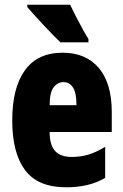

<svg xmlns="http://www.w3.org/2000/svg" viewBox="-20 -879 522 816"><path d="M246 -655Q345 -655 400 -590Q455 -525 455 -403V-318H191Q191 -263 214 -237.5Q237 -212 285 -212Q323 -212 356 -222Q389 -232 427 -255V-123Q391 -102 350 -92.5Q309 -83 261 -83Q141 -83 86.5 -156Q32 -229 32 -367Q32 -506 86 -580.5Q140 -655 246 -655ZM250 -530Q225 -530 208 -508Q191 -486 191 -432H305Q305 -485 290 -507.5Q275 -530 250 -530ZM278 -859Q287 -840 302 -810.5Q317 -781 332 -754Q347 -727 356 -713V-699H237Q225 -710 205.5 -730Q186 -750 164.5 -773Q143 -796 124.5 -816.5Q106 -837 96 -849V-859Z"/></svg>

Font: Noto Sans Kannada UI ExtraCondensed Black
Style: Regular
Weight: 900
Width: 2
Designer: Jelle Bosma - Monotype Design Team
Foundry: Monotype Imaging Inc.
Version: Version 2.005; ttfautohint (v1.8.4.7-5d5b)